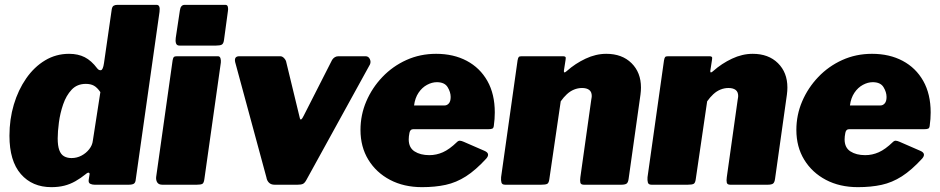

<svg xmlns="http://www.w3.org/2000/svg" viewBox="-20 -762 3877 792"><path d="M370 0Q360 0 352 -4Q344 -8 346 -21L349 -40Q351 -48 346.5 -49.5Q342 -51 334 -44Q313 -27 291 -14.5Q269 -2 245 4Q221 10 192 10Q113 10 66 -44Q19 -98 19 -202Q19 -270 37 -330.5Q55 -391 88 -438.5Q121 -486 166 -513Q211 -540 265 -540Q302 -540 329.5 -526Q357 -512 381 -480Q388 -471 396.5 -472.5Q405 -474 409 -502L441 -724Q443 -735 449 -738.5Q455 -742 464 -742H626Q642 -742 638 -713L540 -22Q539 -9 532.5 -4.5Q526 0 510 0ZM394 -382Q381 -401 367.5 -408.5Q354 -416 334 -416Q298 -416 275.5 -392Q253 -368 240.5 -331.5Q228 -295 223 -257Q218 -219 218 -191Q218 -161 224.5 -143Q231 -125 244 -117.5Q257 -110 275 -110Q297 -110 316 -120Q335 -130 348 -146.5Q361 -163 363 -182Z M823 -23Q821 -7 814.5 -3.5Q808 0 791 0H650Q635 0 629 -9Q623 -18 624 -31L692 -513Q694 -524 697.5 -527Q701 -530 710 -530H879Q887 -530 889.5 -521.5Q892 -513 891 -504ZM904 -597Q902 -582 895 -578Q888 -574 871 -574H720Q709 -574 706 -583.5Q703 -593 705 -606L722 -719Q725 -742 742 -742H910Q918 -742 920 -733.5Q922 -725 920 -715Z M1488 -530Q1500 -530 1505.5 -518.5Q1511 -507 1506 -496L1244 -20Q1237 -7 1229.5 -3.5Q1222 0 1207 0H1113Q1098 0 1089.5 -8.5Q1081 -17 1079 -30L950 -506Q945 -530 967 -530H1136Q1145 -530 1152.5 -521.5Q1160 -513 1161 -505L1217 -274Q1221 -260 1233 -285L1350 -515Q1360 -530 1376 -530H1488Z M1721 10Q1646 10 1589 -20Q1532 -50 1499.5 -103Q1467 -156 1467 -226Q1467 -288 1491 -344Q1515 -400 1557.5 -444.5Q1600 -489 1656.5 -514.5Q1713 -540 1779 -540Q1851 -540 1905.5 -511Q1960 -482 1990.5 -428Q2021 -374 2021 -298Q2021 -285 2020 -271Q2019 -257 2017 -243Q2016 -234 2011 -231.5Q2006 -229 1993 -229H1684Q1672 -229 1669 -214Q1666 -199 1666 -187Q1666 -153 1690 -137.5Q1714 -122 1751 -122Q1780 -122 1807 -134Q1834 -146 1865 -176Q1871 -182 1877.5 -181.5Q1884 -181 1893 -177L1978 -140Q2004 -129 1986 -108Q1942 -60 1902 -34.5Q1862 -9 1818.5 0.5Q1775 10 1721 10ZM1814 -327Q1824 -327 1831.5 -335.5Q1839 -344 1839 -362Q1839 -382 1826.5 -402.5Q1814 -423 1782 -423Q1762 -423 1741.5 -412Q1721 -401 1706.5 -379.5Q1692 -358 1688 -327Z M2064 0Q2051 0 2048.5 -9Q2046 -18 2047 -31L2115 -513Q2117 -524 2120 -527Q2123 -530 2132 -530H2303Q2309 -530 2312 -527.5Q2315 -525 2313 -515L2306 -470Q2305 -457 2318 -469Q2353 -500 2395.5 -520Q2438 -540 2481 -540Q2546 -540 2585 -501.5Q2624 -463 2624 -401Q2624 -394 2623.5 -387Q2623 -380 2622 -372L2573 -24Q2571 -9 2564.5 -4.5Q2558 0 2542 0H2389Q2376 0 2374 -8.5Q2372 -17 2374 -31L2419 -351Q2420 -356 2420.5 -360Q2421 -364 2421 -366Q2421 -383 2410.5 -391Q2400 -399 2381 -399Q2364 -399 2348 -392.5Q2332 -386 2318.5 -373.5Q2305 -361 2293 -344L2246 -23Q2244 -7 2237 -3.5Q2230 0 2212 0H2064Z M2668 0Q2655 0 2652.5 -9Q2650 -18 2651 -31L2719 -513Q2721 -524 2724 -527Q2727 -530 2736 -530H2907Q2913 -530 2916 -527.5Q2919 -525 2917 -515L2910 -470Q2909 -457 2922 -469Q2957 -500 2999.5 -520Q3042 -540 3085 -540Q3150 -540 3189 -501.5Q3228 -463 3228 -401Q3228 -394 3227.5 -387Q3227 -380 3226 -372L3177 -24Q3175 -9 3168.5 -4.5Q3162 0 3146 0H2993Q2980 0 2978 -8.5Q2976 -17 2978 -31L3023 -351Q3024 -356 3024.5 -360Q3025 -364 3025 -366Q3025 -383 3014.5 -391Q3004 -399 2985 -399Q2968 -399 2952 -392.5Q2936 -386 2922.5 -373.5Q2909 -361 2897 -344L2850 -23Q2848 -7 2841 -3.5Q2834 0 2816 0H2668Z M3519 10Q3444 10 3387 -20Q3330 -50 3297.5 -103Q3265 -156 3265 -226Q3265 -288 3289 -344Q3313 -400 3355.5 -444.5Q3398 -489 3454.5 -514.5Q3511 -540 3577 -540Q3649 -540 3703.5 -511Q3758 -482 3788.5 -428Q3819 -374 3819 -298Q3819 -285 3818 -271Q3817 -257 3815 -243Q3814 -234 3809 -231.5Q3804 -229 3791 -229H3482Q3470 -229 3467 -214Q3464 -199 3464 -187Q3464 -153 3488 -137.5Q3512 -122 3549 -122Q3578 -122 3605 -134Q3632 -146 3663 -176Q3669 -182 3675.5 -181.5Q3682 -181 3691 -177L3776 -140Q3802 -129 3784 -108Q3740 -60 3700 -34.5Q3660 -9 3616.5 0.5Q3573 10 3519 10ZM3612 -327Q3622 -327 3629.5 -335.5Q3637 -344 3637 -362Q3637 -382 3624.5 -402.5Q3612 -423 3580 -423Q3560 -423 3539.5 -412Q3519 -401 3504.5 -379.5Q3490 -358 3486 -327Z"/></svg>

Font: Libre Franklin Thin Black
Style: Italic
Weight: 900
Italic angle: -8°
Version: Version 2.000